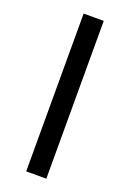

<svg xmlns="http://www.w3.org/2000/svg" viewBox="-136 -740 533 789"><g transform="rotate(20 131.0 -345.0)"><path d="M175 0H87V-690H175Z"/></g></svg>

Font: Exo 2
Style: Regular
Weight: 400
Designer: Natanael Gama
Version: Version 1.001;PS 001.001;hotconv 1.0.70;makeotf.lib2.5.58329